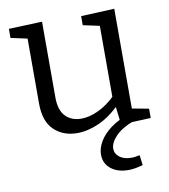

<svg xmlns="http://www.w3.org/2000/svg" viewBox="-84 -603 788 895"><g transform="rotate(-10 310.0 -156.0)"><path d="M248 9Q181 9 138 -32Q95 -73 95 -158V-477L105 -463L17 -482V-525L175 -531V-172Q175 -112 203 -83Q231 -54 278 -54Q315 -54 358.5 -74Q402 -94 444 -136L437 -118V-479L447 -463L359 -482V-525L517 -532V-49L505 -62L596 -45V-1L455 5L443 -94L455 -90Q405 -39 351 -15Q297 9 248 9ZM453 220Q401 220 369.5 194.5Q338 169 338 127Q338 97 356.5 65.5Q375 34 411.5 7Q448 -20 503 -38L513 0Q457 21 428 51.5Q399 82 399 110Q399 134 420 150Q441 166 476 166Q485 166 495 164.5Q505 163 515 161L521 209Q502 214 485.5 217Q469 220 453 220Z"/></g></svg>

Font: Bitter Thin
Style: Regular
Weight: 400
Version: Version 3.021